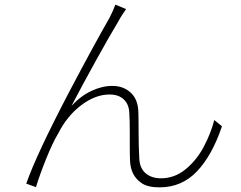

<svg xmlns="http://www.w3.org/2000/svg" viewBox="-20 -781 1040 827"><path d="M509 -721Q500 -708 491 -691Q453 -628 394.5 -522.5Q336 -417 288 -325Q328 -368 374 -389.5Q420 -411 464 -411Q512 -411 543.5 -381.5Q575 -352 576 -297Q577 -268 577 -212Q577 -148 580 -98Q582 -56 607.5 -34.5Q633 -13 673 -13Q732 -13 779.5 -52Q827 -91 857.5 -148.5Q888 -206 903 -264L936 -237Q894 -112 828.5 -43Q763 26 667 26Q615 26 589 7Q542 -25 540 -91Q539 -113 539 -157V-211Q539 -265 537 -293Q536 -331 513.5 -352.5Q491 -374 452 -374Q391 -374 330 -328Q269 -282 230 -205Q207 -167 179 -97.5Q151 -28 135 25L93 10Q137 -116 279 -387Q386 -590 451 -703Q468 -736 477 -761L523 -742Z"/></svg>

Font: Merged Yaku Han JP ExtraLight
Style: Regular
Weight: 250
Designer: Ryoko NISHIZUKA 西塚涼子 (kana, bopomofo & ideographs); Paul D. Hunt (Latin, Greek & Cyrillic); Sandoll Communications 산돌커뮤니
Foundry: Adobe
Version: Version 2.004